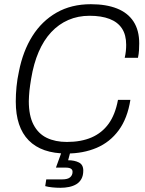

<svg xmlns="http://www.w3.org/2000/svg" viewBox="-20 -718 690 913"><path d="M297 12Q178 12 116.5 -50.5Q55 -113 55 -235Q55 -269 58.5 -305.5Q62 -342 70 -378Q89 -475 134 -546.5Q179 -618 249 -658Q319 -698 412 -698Q485 -698 536.5 -677.5Q588 -657 615 -615.5Q642 -574 642 -512Q642 -496 641 -479Q640 -462 636 -443H573Q577 -460 578.5 -475.5Q580 -491 580 -505Q580 -552 560 -582.5Q540 -613 501 -628Q462 -643 406 -643Q351 -643 305 -623Q259 -603 223.5 -565Q188 -527 164 -471.5Q140 -416 128 -343Q126 -328 123.5 -314Q121 -300 120 -287Q119 -274 118 -261.5Q117 -249 117 -237Q117 -168 139.5 -125Q162 -82 202.5 -62.5Q243 -43 298 -43Q366 -43 415.5 -64.5Q465 -86 496.5 -129.5Q528 -173 541 -243H600Q586 -155 544.5 -98.5Q503 -42 439.5 -15Q376 12 297 12ZM268 175Q248 175 228.5 173Q209 171 195 167L200 135H276Q302 135 313.5 125Q325 115 325 99Q325 89 317 84Q309 79 292 79H246L279 -12H319L304 44Q334 44 355 54.5Q376 65 376 93Q376 117 367 133Q358 149 343 158Q328 167 308.5 171Q289 175 268 175Z"/></svg>

Font: Archivo SemiCondensed ExtraLight
Style: Italic
Weight: 250
Width: 4
Italic angle: -10°
Designer: Hector Gatti
Foundry: Omnibus-Type
Version: Version 2.001